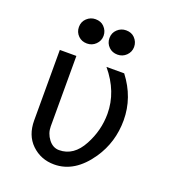

<svg xmlns="http://www.w3.org/2000/svg" viewBox="-137 -845 859 958"><g transform="rotate(20 293.0 -366.0)"><path d="M90.8 -537.1H178.7V-163.1Q178.7 -126 201.7 -95.9Q224.6 -65.9 257.8 -65.9Q335.4 -65.9 380.4 -150.4Q423.3 -230 423.3 -318.4Q423.3 -435.5 338.4 -537.1H432.6Q510.3 -436 510.3 -315.4Q510.3 -199.2 447.3 -106.4Q368.2 9.8 258.8 9.8Q188 9.8 138.7 -37.6Q90.8 -84 90.8 -163.1ZM368.7 -742.2Q397.5 -742.2 414.6 -724.6Q434.1 -704.6 434.1 -677.7Q434.1 -650.9 414.6 -631.8Q395.5 -613.3 368.7 -613.3Q340.8 -613.3 322.8 -630.9Q303.2 -649.9 303.2 -677.7Q303.2 -705.6 322.8 -723.9Q342.3 -742.2 368.7 -742.2ZM206.5 -742.2Q235.4 -742.2 252.4 -724.6Q272 -704.6 272 -677.7Q272 -650.9 252.4 -631.8Q233.4 -613.3 206.5 -613.3Q178.7 -613.3 160.6 -630.9Q141.1 -649.9 141.1 -677.7Q141.1 -705.6 160.6 -723.9Q180.2 -742.2 206.5 -742.2Z"/></g></svg>

Font: Consola Mono
Style: Book
Weight: 400
Monospace: yes
Designer: Wojciech Kalinowski "wmk69" (wmk69@o2.pl)
Foundry: Wojciech Kalinowski "wmk69" (wmk69@o2.pl)
Version: Version 2.1.0